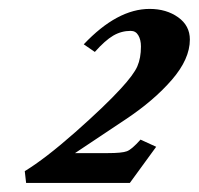

<svg xmlns="http://www.w3.org/2000/svg" viewBox="-20 -664 446 431"><path d="M38.6 -253.4 35.6 -279.8Q82 -308.1 148.9 -367.2Q215.8 -426.3 251 -464.8Q280.3 -496.6 288.3 -515.1Q296.4 -533.7 296.4 -559.6Q296.4 -574.7 290.5 -584.7Q284.7 -594.7 273.4 -594.7Q252.4 -594.7 234.1 -584Q215.8 -573.2 192.9 -547.4L168 -564.5Q243.2 -644 315.9 -644Q353.5 -644 379.9 -625.2Q406.2 -606.4 406.2 -575.2Q406.2 -531.7 366 -485.1Q325.7 -438.5 262.7 -396.5L148.4 -320.3H221.7Q253.9 -320.3 264.9 -324.5Q275.9 -328.6 295.4 -350.6L330.6 -334.5L271.5 -253.4Z"/></svg>

Font: Elstob ExtraBold
Style: Italic
Weight: 800
Italic angle: -20°
Designer: Peter S. Baker
Version: Version 1.015